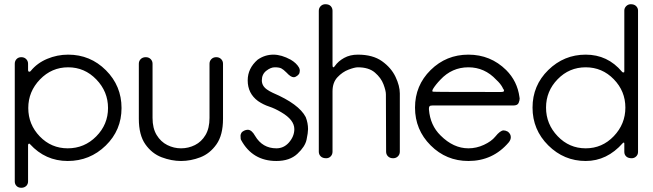

<svg xmlns="http://www.w3.org/2000/svg" viewBox="-20 -750 3094 910"><path d="M81 140Q67 140 58.5 131.5Q50 123 50 110V-448Q50 -461 58.5 -470Q67 -479 81 -479Q95 -479 104 -470Q113 -461 113 -448V-419Q113 -410 119 -410Q123 -410 126 -414Q156 -451 203.5 -471Q251 -491 303 -491Q408 -491 482 -417Q556 -343 556 -238Q556 -133 481 -60Q406 13 301 13Q195 13 122 -67Q121 -69 119 -69H118Q113 -69 113 -61V110Q113 123 104 131.5Q95 140 81 140ZM301 -47Q380 -47 436 -103.5Q492 -160 492 -238Q492 -316 436.5 -373.5Q381 -431 303 -431Q225 -431 169.5 -373.5Q114 -316 114 -238Q114 -160 168.5 -103.5Q223 -47 301 -47Z M838 13Q793 13 746.5 -4.5Q700 -22 669 -66Q638 -110 638 -187V-448Q638 -461 647 -470Q656 -479 671 -479Q685 -479 694 -470Q703 -461 703 -448V-191Q703 -142 722.5 -110Q742 -78 773 -62.5Q804 -47 838 -47Q873 -47 904 -62.5Q935 -78 954 -110Q973 -142 973 -191V-448Q973 -461 982 -470Q991 -479 1005 -479Q1019 -479 1028 -470Q1037 -461 1037 -448V-187Q1037 -110 1006 -66Q975 -22 929.5 -4.5Q884 13 838 13Z M1290 13Q1177 13 1123 -86Q1120 -89 1120 -107Q1120 -112 1123.5 -119Q1127 -126 1136.5 -130.5Q1146 -135 1154 -135Q1173 -135 1189 -106Q1224 -47 1290 -47Q1324 -47 1348 -73Q1375 -103 1375 -138Q1375 -182 1313 -218Q1283 -236 1255.5 -245Q1228 -254 1203 -271Q1154 -307 1154 -369Q1154 -426 1201 -467Q1235 -491 1276 -491Q1314 -491 1358 -467Q1385 -451 1397 -430Q1401 -423 1401 -415Q1401 -412 1399.5 -405Q1398 -398 1389 -391Q1380 -384 1372 -384Q1358 -384 1338 -406Q1323 -421 1313 -426Q1303 -431 1282 -431Q1263 -431 1242 -414.5Q1221 -398 1221 -369Q1221 -343 1245 -326Q1256 -318 1273 -310Q1397 -257 1429 -195Q1440 -167 1440 -138Q1440 -121 1433 -88Q1426 -55 1389.5 -21Q1353 13 1290 13Z M1843 0Q1828 0 1819 -9Q1810 -18 1810 -31L1809 -303Q1809 -320 1797.5 -350.5Q1786 -381 1757 -406Q1728 -431 1676 -431Q1661 -431 1632 -420Q1603 -409 1579.5 -384Q1556 -359 1556 -317V-31Q1556 -18 1547.5 -9Q1539 0 1526 0Q1509 0 1500 -9Q1491 -18 1491 -31V-699Q1491 -712 1500 -721Q1509 -730 1522 -730Q1539 -730 1547.5 -721Q1556 -712 1556 -699V-441Q1556 -431 1560 -431Q1563 -431 1567 -437Q1583 -460 1611 -475.5Q1639 -491 1676 -491Q1747 -491 1790.5 -460Q1834 -429 1854.5 -386Q1875 -343 1875 -307V-31Q1875 -18 1866 -9Q1857 0 1843 0Z M2200 13Q2095 13 2021 -61Q1947 -135 1947 -240Q1947 -345 2021 -418Q2095 -491 2200 -491Q2305 -491 2379 -418Q2432 -365 2442 -290L2443 -283Q2443 -274 2438 -262Q2433 -250 2412 -250H2029Q2019 -250 2016 -246.5Q2013 -243 2013 -236V-231Q2019 -156 2068 -108Q2129 -47 2200 -47Q2238 -47 2273.5 -63.5Q2309 -80 2327 -102Q2351 -132 2367 -132Q2376 -132 2387 -126Q2401 -115 2401 -100Q2401 -87 2391 -75Q2316 13 2200 13ZM2354 -314Q2369 -314 2369 -320Q2369 -325 2363 -332V-333Q2353 -353 2332 -372Q2277 -431 2200 -431Q2122 -431 2067 -372Q2044 -348 2032 -328Q2029 -322 2029 -319Q2029 -317 2031.5 -315.5Q2034 -314 2354 -314Z M2756 13Q2653 13 2578.5 -61Q2504 -135 2504 -240Q2504 -345 2578.5 -418Q2653 -491 2756 -491Q2860 -491 2928 -410Q2930 -407 2933 -407H2937Q2939 -407 2939 -413V-700Q2939 -712 2948 -721Q2957 -730 2970 -730Q2986 -730 2995 -721Q3004 -712 3004 -700V-30Q3004 -17 2995 -8.5Q2986 0 2974 0Q2957 0 2948 -8.5Q2939 -17 2939 -30V-68Q2939 -74 2937.5 -74Q2936 -74 2935 -74Q2934 -74 2932 -72Q2857 13 2756 13ZM2756 -47Q2834 -47 2889 -104.5Q2944 -162 2944 -240Q2944 -318 2889 -374.5Q2834 -431 2756 -431Q2678 -431 2623 -374.5Q2568 -318 2568 -240Q2568 -162 2623 -104.5Q2678 -47 2756 -47Z"/></svg>

Font: Gardens CM
Style: Regular
Weight: 400
Designer: Created by: Aleksander Shevchuk, 2010. Modifed by: Daren Olsen, 2020.
Foundry: High-Logic / FontCreator v.13.0.0 build 2663 (64-bit)
Version: Version 3.003 Ukrainian, initial release